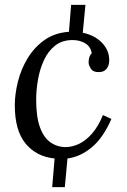

<svg xmlns="http://www.w3.org/2000/svg" viewBox="-20 -642 522 791"><path d="M332 -622 321 -507Q370 -497 400 -466Q430 -435 430 -394Q430 -372 419 -358.5Q408 -345 388 -345Q364 -344 354.5 -359Q345 -374 345 -385Q345 -394 347.5 -404Q350 -414 358 -423Q353 -451 330.5 -464Q308 -477 279 -477Q236 -477 207 -454Q178 -431 161 -394Q144 -357 136.5 -314Q129 -271 129 -231Q129 -161 144.5 -118Q160 -75 188 -55.5Q216 -36 251 -36Q277 -36 305 -49Q333 -62 359 -91.5Q385 -121 404 -168L439 -152Q405 -74 358 -35Q311 4 258 11L247 129H195L205 11Q129 3 85 -51Q41 -105 41 -208Q41 -255 54 -306.5Q67 -358 94.5 -403Q122 -448 164 -477.5Q206 -507 264 -511L273 -622Z"/></svg>

Font: Lora
Style: Italic
Weight: 400
Italic angle: -3°
Designer: Olga Karpushina, Alexei Vanyashin (Cyrillic)
Foundry: Cyreal
Version: Version 3.008